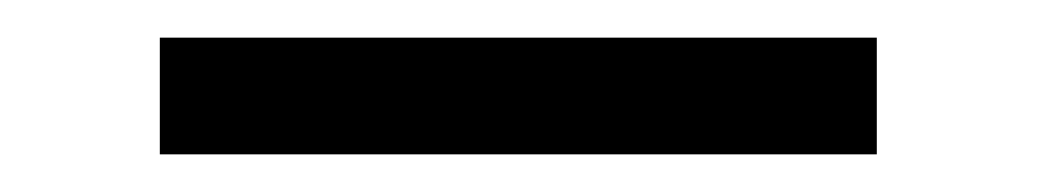

<svg xmlns="http://www.w3.org/2000/svg" viewBox="-20 -20 551 102"><path d="M64.9 62V0H445.8V62Z"/></svg>

Font: Rawline
Style: Regular
Weight: 400
Designer: Matt McInerney, Pablo Impallari, Rodrigo Fuenzalida
Foundry: Matt McInerney, Pablo Impallari, Rodrigo Fuenzalida
Version: Version 4.020;PS 004.020;hotconv 1.0.88;makeotf.lib2.5.64775